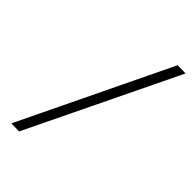

<svg xmlns="http://www.w3.org/2000/svg" viewBox="-215 -773 847 847"><g transform="rotate(45 208.5 -349.5)"><path d="M367.2 -700.2 417.5 -699.2 79.1 1 29.8 0Z"/></g></svg>

Font: Fivo Sans Light
Style: Regular
Weight: 300
Designer: Alexander Slobzheninov
Foundry: Alexander Slobzheninov
Version: 1.0